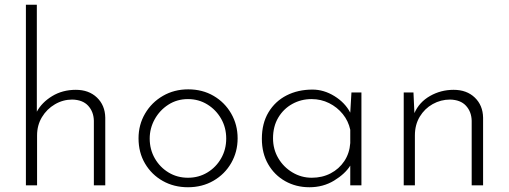

<svg xmlns="http://www.w3.org/2000/svg" viewBox="-20 -780 2142 808"><path d="M89 0V-760H135V-310Q156 -349 199.5 -375.5Q243 -402 299 -402Q354 -402 388 -369.5Q422 -337 423 -285V0H375V-272Q374 -310 351 -335Q328 -360 284 -361Q245 -361 211 -341Q177 -321 156.5 -287Q136 -253 136 -210V0Z M563 -198Q563 -255 590.5 -302Q618 -349 665.5 -376.5Q713 -404 772 -404Q832 -404 879 -376.5Q926 -349 953 -302Q980 -255 980 -198Q980 -141 953 -94Q926 -47 878.5 -19.5Q831 8 771 8Q712 8 665 -18.5Q618 -45 590.5 -91.5Q563 -138 563 -198ZM610 -197Q610 -151 631.5 -113.5Q653 -76 689.5 -54Q726 -32 771 -32Q816 -32 852.5 -54Q889 -76 910.5 -113.5Q932 -151 932 -197Q932 -243 910.5 -280.5Q889 -318 852.5 -340.5Q816 -363 771 -363Q725 -363 688.5 -339.5Q652 -316 631 -278Q610 -240 610 -197Z M1282 8Q1226 8 1180.5 -17.5Q1135 -43 1108.5 -89Q1082 -135 1082 -196Q1082 -261 1110 -307.5Q1138 -354 1186 -378.5Q1234 -403 1295 -403Q1343 -403 1387.5 -375.5Q1432 -348 1454 -306L1459 -391H1501V0H1454V-83Q1432 -48 1386 -20Q1340 8 1282 8ZM1292 -32Q1336 -32 1371.5 -50.5Q1407 -69 1429 -102Q1451 -135 1454 -178V-234Q1446 -271 1422.5 -300Q1399 -329 1365 -346Q1331 -363 1291 -363Q1247 -363 1210 -342.5Q1173 -322 1151 -285Q1129 -248 1129 -198Q1129 -152 1151 -114.5Q1173 -77 1210.5 -54.5Q1248 -32 1292 -32Z M1720 -391 1724 -304Q1744 -350 1789.5 -376Q1835 -402 1889 -402Q1944 -402 1978 -369.5Q2012 -337 2013 -285V0H1965V-272Q1964 -310 1941 -335Q1918 -360 1874 -361Q1835 -361 1801 -342Q1767 -323 1746.5 -289Q1726 -255 1726 -210V0H1679V-391Z"/></svg>

Font: Synthetic Light
Style: Regular
Weight: 300
Designer: Santiago Orozco
Foundry: Typemade
Version: Version 2.000; ttfautohint (v1.8.4.7-5d5b)